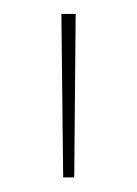

<svg xmlns="http://www.w3.org/2000/svg" viewBox="-20 -684 192 269"><path d="M84 -435.5H68.5L66 -664.5H86Z"/></svg>

Font: Anek Tamil Thin
Style: Regular
Weight: 250
Designer: Aadarsh Rajan (Tamil), Yesha Goshar (Latin)
Foundry: Ek Type
Version: Version 1.003